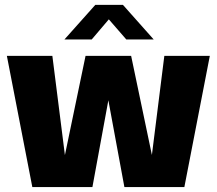

<svg xmlns="http://www.w3.org/2000/svg" viewBox="-20 -757 877 777"><path d="M240.7 -597.2 365.7 -737.3H477.5L602.1 -597.2H491.2L420.4 -678.7L351.1 -597.2ZM110.8 0 7.8 -530.8H191.9L242.7 -129.4L326.2 -530.8H510.7L594.7 -129.9L645 -530.8H829.1L726.1 0H483.4L418.5 -351.1L354 0Z"/></svg>

Font: Epilogue ExtraBold
Style: Regular
Weight: 800
Designer: Tyler Finck
Foundry: Etcetera Type Co
Version: Version 2.112